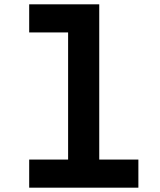

<svg xmlns="http://www.w3.org/2000/svg" viewBox="-20 -868 740 888"><path d="M115 -848H439V-130H620V0H115V-130H295V-718H115Z"/></svg>

Font: Martian Mono SemiExpanded SemiBold
Style: Regular
Weight: 600
Monospace: yes
Version: Version 0.930